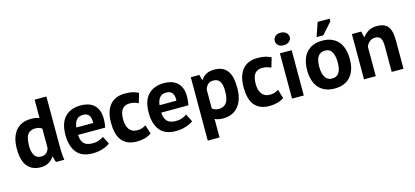

<svg xmlns="http://www.w3.org/2000/svg" viewBox="-70 -1284 4431 2048"><g transform="rotate(-15 2145.0 -260.0)"><path d="M482 -176Q482 -134 483 -92Q484 -50 492 1H399L381 -64H377Q357 -29 319.5 -7.5Q282 14 231 14Q137 14 85 -48Q33 -110 33 -242Q33 -370 91 -441Q149 -512 261 -512Q292 -512 312 -508.5Q332 -505 352 -497V-700H482ZM261 -96Q299 -96 321 -114.5Q343 -133 352 -168V-380Q338 -391 321 -396.5Q304 -402 277 -402Q222 -402 194.5 -365Q167 -328 167 -238Q167 -174 189.5 -135Q212 -96 261 -96Z M996 -43Q966 -19 914.5 -2.5Q863 14 805 14Q684 14 628 -56.5Q572 -127 572 -250Q572 -382 635 -448Q698 -514 812 -514Q850 -514 886 -504Q922 -494 950 -471Q978 -448 995 -409Q1012 -370 1012 -312Q1012 -291 1009.5 -267Q1007 -243 1002 -217H702Q705 -154 734.5 -122Q764 -90 830 -90Q871 -90 903.5 -102.5Q936 -115 953 -128ZM810 -410Q759 -410 734.5 -379.5Q710 -349 705 -298H891Q895 -352 874.5 -381Q854 -410 810 -410Z M1453 -31Q1423 -9 1380.5 2.5Q1338 14 1293 14Q1233 14 1191.5 -5Q1150 -24 1124 -58.5Q1098 -93 1086.5 -142Q1075 -191 1075 -250Q1075 -377 1132 -445.5Q1189 -514 1298 -514Q1353 -514 1386.5 -505Q1420 -496 1447 -482L1416 -376Q1393 -387 1370.5 -393Q1348 -399 1319 -399Q1265 -399 1237 -363.5Q1209 -328 1209 -250Q1209 -218 1216 -191Q1223 -164 1237 -144Q1251 -124 1273.5 -112.5Q1296 -101 1326 -101Q1359 -101 1382 -109.5Q1405 -118 1423 -130Z M1915 -43Q1885 -19 1833.5 -2.5Q1782 14 1724 14Q1603 14 1547 -56.5Q1491 -127 1491 -250Q1491 -382 1554 -448Q1617 -514 1731 -514Q1769 -514 1805 -504Q1841 -494 1869 -471Q1897 -448 1914 -409Q1931 -370 1931 -312Q1931 -291 1928.5 -267Q1926 -243 1921 -217H1621Q1624 -154 1653.5 -122Q1683 -90 1749 -90Q1790 -90 1822.5 -102.5Q1855 -115 1872 -128ZM1729 -410Q1678 -410 1653.5 -379.5Q1629 -349 1624 -298H1810Q1814 -352 1793.5 -381Q1773 -410 1729 -410Z M2023 -500H2118L2133 -440H2137Q2163 -478 2198.5 -496Q2234 -514 2285 -514Q2379 -514 2426 -454.5Q2473 -395 2473 -263Q2473 -199 2458 -147.5Q2443 -96 2413.5 -60Q2384 -24 2341.5 -5Q2299 14 2244 14Q2213 14 2193 9.5Q2173 5 2153 -5V200H2023ZM2246 -404Q2208 -404 2186.5 -385Q2165 -366 2153 -328V-120Q2167 -109 2183.5 -102.5Q2200 -96 2227 -96Q2283 -96 2311 -135.5Q2339 -175 2339 -266Q2339 -332 2317 -368Q2295 -404 2246 -404Z M2917 -31Q2887 -9 2844.5 2.5Q2802 14 2757 14Q2697 14 2655.5 -5Q2614 -24 2588 -58.5Q2562 -93 2550.5 -142Q2539 -191 2539 -250Q2539 -377 2596 -445.5Q2653 -514 2762 -514Q2817 -514 2850.5 -505Q2884 -496 2911 -482L2880 -376Q2857 -387 2834.5 -393Q2812 -399 2783 -399Q2729 -399 2701 -363.5Q2673 -328 2673 -250Q2673 -218 2680 -191Q2687 -164 2701 -144Q2715 -124 2737.5 -112.5Q2760 -101 2790 -101Q2823 -101 2846 -109.5Q2869 -118 2887 -130Z M3007 -500H3137V0H3007ZM2988 -641Q2988 -670 3009.5 -690.5Q3031 -711 3069 -711Q3107 -711 3130.5 -690.5Q3154 -670 3154 -641Q3154 -612 3130.5 -592.5Q3107 -573 3069 -573Q3031 -573 3009.5 -592.5Q2988 -612 2988 -641Z M3241 -250Q3241 -377 3303 -445.5Q3365 -514 3477 -514Q3537 -514 3581 -495Q3625 -476 3654 -441.5Q3683 -407 3697.5 -358Q3712 -309 3712 -250Q3712 -123 3650.5 -54.5Q3589 14 3477 14Q3417 14 3373 -5Q3329 -24 3299.5 -58.5Q3270 -93 3255.5 -142Q3241 -191 3241 -250ZM3375 -250Q3375 -217 3381 -189Q3387 -161 3399 -140Q3411 -119 3430.5 -107.5Q3450 -96 3477 -96Q3528 -96 3553 -133Q3578 -170 3578 -250Q3578 -319 3555 -361.5Q3532 -404 3477 -404Q3429 -404 3402 -368Q3375 -332 3375 -250ZM3483 -720H3615V-690L3504 -566H3430Z M4108 0V-284Q4108 -345 4090.5 -372Q4073 -399 4031 -399Q3994 -399 3968.5 -377.5Q3943 -356 3932 -324V0H3802V-500H3905L3920 -434H3924Q3947 -466 3985 -490Q4023 -514 4083 -514Q4120 -514 4149 -504Q4178 -494 4198 -471Q4218 -448 4228 -408.5Q4238 -369 4238 -311V0Z"/></g></svg>

Font: PTSans
Style: Bold
Weight: 700
Designer: A.Korolkova, O.Umpeleva, V.Yefimov
Foundry: ParaType Ltd
Version: Version 2.003W OFL